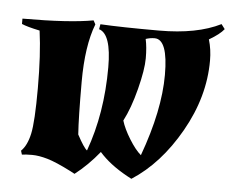

<svg xmlns="http://www.w3.org/2000/svg" viewBox="-44 -581 779 646"><g transform="rotate(5 345.5 -257.5)"><path d="M256 -492Q227 -417 227 -295.5Q227 -174 231 -118Q254 -75 265 -67Q312 -196 312 -352Q312 -464 270 -477L273 -494Q344 -490 471.5 -490Q599 -490 679 -530L691 -514Q677 -496 641 -475Q651 -442 651 -404Q651 -282 584 -164Q517 -46 422 15L407 7Q347 -26 312 -66Q274 -19 230 15L215 7Q164 -19 134.5 -27.5Q105 -36 82.5 -36Q60 -36 48 -34L44 -47Q64 -66 73 -107Q82 -148 82 -261.5Q82 -375 71 -455Q28 -464 10 -472V-490Q168 -490 249 -505ZM429 -458Q435 -431 435 -393Q435 -355 418 -288.5Q401 -222 378 -178Q386 -151 407 -117Q428 -83 447 -67Q504 -223 504 -343Q504 -463 459 -463Q444 -463 429 -458Z"/></g></svg>

Font: Almendra
Style: Bold Italic
Weight: 700
Italic angle: -12°
Designer: Ana Sanfelippo
Foundry: Ana Sanfelippo
Version: Version 1.004